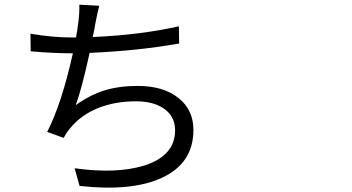

<svg xmlns="http://www.w3.org/2000/svg" viewBox="-20 -787 1540 840"><path d="M328.1 26.4 306.6 -50.8Q489.3 -25.4 610.4 -62.5Q746.1 -105.5 746.1 -216.8Q746.1 -273.4 703.1 -307.6Q656.2 -343.8 574.2 -343.8Q485.4 -343.8 412.1 -315.4Q335.9 -285.2 289.1 -228.5Q270.5 -207 258.8 -183.6L186.5 -210Q250 -334 298.8 -553.7H297.9Q214.8 -553.7 114.3 -562.5L113.3 -639.6Q209 -623 296.9 -623H312.5Q318.4 -654.3 322.3 -686.5Q328.1 -727.5 327.1 -766.6L414.1 -761.7Q407.2 -736.3 396.5 -680.7Q395.5 -675.8 393.6 -663.1Q388.7 -638.7 385.7 -625Q591.8 -633.8 762.7 -671.9L763.7 -596.7Q583 -564.5 372.1 -555.7Q337.9 -399.4 311.5 -327.1Q374 -372.1 437.5 -391.6Q501 -411.1 582 -411.1Q696.3 -411.1 761.7 -357.4Q826.2 -305.7 826.2 -218.8Q826.2 -72.3 687.5 -8.8Q555.7 51.8 328.1 26.4Z"/></svg>

Font: Bpmf GenYo Gothic R
Style: R
Weight: 400
Foundry: But Ko
Version: Version 1.320